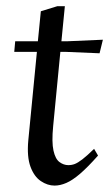

<svg xmlns="http://www.w3.org/2000/svg" viewBox="-20 -582 349 614"><path d="M154.6 11.5Q132 11.5 110.7 -2.8Q89.3 -17 77.5 -48.8Q65.7 -80.6 70.5 -133.1L98 -416.1H25.6L28.6 -450H101.1L110.6 -546L163 -562.1H187.4L176.4 -450H194.5L309 -455L298.4 -411.6L190.9 -416.1H173L150 -178.5Q145 -127.5 151 -100.5Q157 -73.4 170.3 -63.7Q183.7 -53.9 198.5 -53.9Q209.5 -53.9 219.2 -57.6Q228.8 -61.3 243.5 -72.5Q258.2 -83.8 280.9 -106L293.5 -84.5Q260.7 -47.5 236.3 -26.5Q211.8 -5.5 192.1 3Q172.4 11.5 154.6 11.5Z"/></svg>

Font: Ancizar Serif Light
Style: Italic
Weight: 300
Italic angle: -4°
Designer: Cesar Puertas, Viviana Monsalve, Julian Moncada, Julian Prieto, Jose Castro, Felipe Aragon, Mariel Hernandez, Sara Alarc
Version: Version 8.100